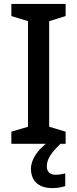

<svg xmlns="http://www.w3.org/2000/svg" viewBox="-20 -734 394 980"><path d="M219 115C219 76 244 43 289 0H315V-62L231 -87V-626L315 -652V-714H38V-652L123 -626V-87L38 -62V0H214C175 31 138 78 138 127C138 188 175 226 247 226C275 226 293 222 313 216V151C301 154 284 158 263 158C236 158 219 144 219 115Z"/></svg>

Font: Noto Sans Hanifi Rohingya Medium
Style: Regular
Weight: 500
Designer: Monotype Design Team and DaltonMaag
Foundry: Google LLC
Version: Version 2.102